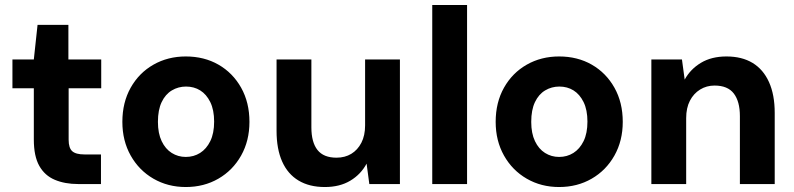

<svg xmlns="http://www.w3.org/2000/svg" viewBox="-20 -740 3194 772"><path d="M294 0Q241 0 200.5 -17Q160 -34 138 -73Q116 -112 116 -179V-385H30V-501H116L131 -640H255V-501H387V-385H256V-178Q256 -145 270.5 -132Q285 -119 320 -119H386V0Z M727 12Q655 12 597 -21.5Q539 -55 505.5 -114.5Q472 -174 472 -250Q472 -328 505.5 -387.5Q539 -447 597 -480Q655 -513 727 -513Q801 -513 858.5 -480Q916 -447 949.5 -387.5Q983 -328 983 -250Q983 -174 949.5 -114.5Q916 -55 858 -21.5Q800 12 727 12ZM727 -109Q759 -109 784.5 -125Q810 -141 825.5 -172.5Q841 -204 841 -251Q841 -298 825.5 -329.5Q810 -361 785 -376.5Q760 -392 728 -392Q697 -392 671 -376.5Q645 -361 630 -329.5Q615 -298 615 -250Q615 -204 630 -172.5Q645 -141 670.5 -125Q696 -109 727 -109Z M1286 12Q1224 12 1180.5 -14Q1137 -40 1114.5 -90.5Q1092 -141 1092 -214V-501H1232V-228Q1232 -168 1256.5 -137Q1281 -106 1333 -106Q1367 -106 1392.5 -121.5Q1418 -137 1433 -166Q1448 -195 1448 -236V-501H1588V0H1465L1454 -82Q1431 -39 1388.5 -13.5Q1346 12 1286 12Z M1718 0V-720H1858V0Z M2228 12Q2156 12 2098 -21.5Q2040 -55 2006.5 -114.5Q1973 -174 1973 -250Q1973 -328 2006.5 -387.5Q2040 -447 2098 -480Q2156 -513 2228 -513Q2302 -513 2359.5 -480Q2417 -447 2450.5 -387.5Q2484 -328 2484 -250Q2484 -174 2450.5 -114.5Q2417 -55 2359 -21.5Q2301 12 2228 12ZM2228 -109Q2260 -109 2285.5 -125Q2311 -141 2326.5 -172.5Q2342 -204 2342 -251Q2342 -298 2326.5 -329.5Q2311 -361 2286 -376.5Q2261 -392 2229 -392Q2198 -392 2172 -376.5Q2146 -361 2131 -329.5Q2116 -298 2116 -250Q2116 -204 2131 -172.5Q2146 -141 2171.5 -125Q2197 -109 2228 -109Z M2599 0V-501H2722L2733 -420Q2756 -462 2798.5 -487.5Q2841 -513 2901 -513Q2963 -513 3006 -487Q3049 -461 3072 -410Q3095 -359 3095 -286V0H2955V-273Q2955 -332 2930.5 -364Q2906 -396 2853 -396Q2821 -396 2795 -380Q2769 -364 2754 -335Q2739 -306 2739 -265V0Z"/></svg>

Font: DM Sans 17pt ExtraBold
Style: Regular
Weight: 800
Version: Version 4.004;gftools[0.9.30]